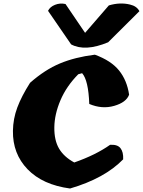

<svg xmlns="http://www.w3.org/2000/svg" viewBox="-20 -1079 818 1099"><path d="M450 -660 428 -654Q360 -585 326 -505Q292 -425 291 -350.5Q290 -276 318 -228.5Q346 -181 405 -149Q528 -192 610 -250Q652 -253 669.5 -231Q687 -209 685 -167Q579 -58 381 0Q224 -21 138 -110Q52 -199 54 -330Q55 -399 79 -463.5Q103 -528 152 -605Q237 -680 323.5 -716Q410 -752 523 -766Q616 -732 661.5 -675.5Q707 -619 719 -537Q703 -493 633.5 -473Q564 -453 491 -484Q486 -620 450 -660ZM599 -837Q467 -782 387 -825L255 -1017Q266 -1040 295 -1051.5Q324 -1063 355 -1056L467 -891L603 -1048Q667 -1067 724 -1053Q763 -1044 778 -1015Z"/></svg>

Font: Tillana ExtraBold
Style: Regular
Weight: 800
Designer: Lipi Raval (Devanagari, Latin), Jonny Pinhorn (Latin)
Foundry: Indian Type Foundry
Version: Version 2.003;PS 1.0;hotconv 1.0.79;makeotf.lib2.5.61930; tt